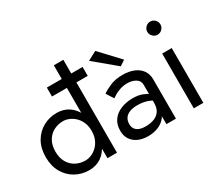

<svg xmlns="http://www.w3.org/2000/svg" viewBox="-137 -1083 1588 1396"><g transform="rotate(-30 657.5 -385.0)"><path d="M295 -590H595V-665H295ZM420 -780V0H500V-780ZM35 -230Q35 -156 66 -102Q97 -48 149 -19Q201 10 263 10Q321 10 364 -19Q407 -48 431.5 -102Q456 -156 456 -230Q456 -305 431.5 -358.5Q407 -412 364 -441Q321 -470 263 -470Q201 -470 149 -441Q97 -412 66 -358.5Q35 -305 35 -230ZM116 -230Q116 -283 137.5 -320Q159 -357 195 -376Q231 -395 273 -395Q299 -395 325 -384Q351 -373 372.5 -352Q394 -331 407 -300.5Q420 -270 420 -230Q420 -190 407 -159.5Q394 -129 372.5 -108Q351 -87 325 -76Q299 -65 273 -65Q231 -65 195 -84Q159 -103 137.5 -140Q116 -177 116 -230Z M681 -135Q681 -163 694 -183Q707 -203 733.5 -214Q760 -225 800 -225Q844 -225 879 -213.5Q914 -202 948 -178V-225Q941 -234 922 -248.5Q903 -263 871.5 -274.5Q840 -286 796 -286Q741 -286 696.5 -268Q652 -250 626 -214.5Q600 -179 600 -125Q600 -83 619.5 -53Q639 -23 675 -6.5Q711 10 758 10Q806 10 845 -6.5Q884 -23 907.5 -54.5Q931 -86 931 -130L915 -180Q915 -137 897.5 -111Q880 -85 849 -73Q818 -61 778 -61Q746 -61 724.5 -69.5Q703 -78 692 -94.5Q681 -111 681 -135ZM681 -352Q692 -360 711.5 -371.5Q731 -383 758 -391.5Q785 -400 818 -400Q856 -400 885.5 -382.5Q915 -365 915 -330V0H995V-330Q995 -375 972.5 -406Q950 -437 910.5 -453.5Q871 -470 818 -470Q756 -470 712 -451Q668 -432 642 -413ZM658 -680 838 -530 883 -560 733 -720Z M1130 -650Q1130 -628 1146.5 -611.5Q1163 -595 1185 -595Q1208 -595 1224 -611.5Q1240 -628 1240 -650Q1240 -673 1224 -689Q1208 -705 1185 -705Q1163 -705 1146.5 -689Q1130 -673 1130 -650ZM1145 -460V0H1225V-460Z"/></g></svg>

Font: Glinicke Jost Regular
Style: Regular
Weight: 400
Version: Version 3.710